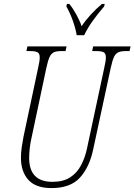

<svg xmlns="http://www.w3.org/2000/svg" viewBox="-20 -951 687 981"><path d="M243 10Q163 10 125 -32Q87 -74 87 -145Q87 -171 91 -199Q95 -227 100 -252L175 -605Q183 -640 183 -657Q183 -678 171.5 -684Q160 -690 135 -690H115L120 -714H320L315 -690H293Q269 -690 255.5 -684Q242 -678 233.5 -660Q225 -642 217 -605L142 -251Q135 -221 132 -194Q129 -167 129 -144Q129 -22 248 -22Q303 -22 338 -44.5Q373 -67 393.5 -105.5Q414 -144 424 -190L513 -606Q521 -640 521 -657Q521 -678 509.5 -684Q498 -690 473 -690H451L456 -714H647L642 -690H622Q599 -690 585 -684Q571 -678 562.5 -660Q554 -642 546 -605L456 -187Q437 -97 388.5 -43.5Q340 10 243 10ZM372 -771Q366 -806 352 -845.5Q338 -885 319 -918L322 -931H334Q353 -908 370.5 -876Q388 -844 397 -817Q416 -846 443.5 -876Q471 -906 501 -931H515L512 -918Q480 -881 453.5 -844Q427 -807 410 -771Z"/></svg>

Font: Noto Serif ExtraCondensed ExtraLight
Style: Italic
Weight: 200
Width: 2
Italic angle: -12°
Designer: Monotype Design Team
Foundry: Monotype Imaging Inc.
Version: Version 2.014; ttfautohint (v1.8.4.7-5d5b)